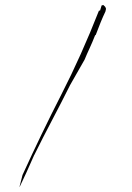

<svg xmlns="http://www.w3.org/2000/svg" viewBox="-20 -789 543 787"><path d="M72.3 -71.8 59.6 -22 62 -25.9Q85.9 -75.2 120.1 -153.3L120.6 -153.8Q155.8 -225.1 193.4 -296.4Q231 -367.7 267.1 -439.9Q267.1 -439.9 326.7 -544.4Q335.9 -566.9 347.2 -591.1Q358.4 -615.2 370.1 -645H372.1Q393.6 -703.1 412.1 -741.7L414.6 -752.9Q412.1 -761.2 409.7 -762.7Q406.2 -765.1 403.3 -768.6L396.5 -766.6L390.1 -745.6H385.7Q313.5 -561.5 231.4 -401.4Q149.4 -241.2 72.3 -71.8Z"/></svg>

Font: Bakudai
Style: ExtraLight
Weight: 200
Version: Version 1.48